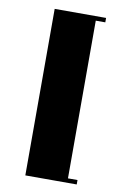

<svg xmlns="http://www.w3.org/2000/svg" viewBox="-83 -710 518 813"><g transform="rotate(10 176.5 -304.0)"><path d="M306 -643H265V35H306V54H85V-662H306Z"/></g></svg>

Font: Playfair Display SC Black
Style: Regular
Weight: 900
Designer: Claus Eggers Sørensen
Foundry: Claus Eggers Sørensen
Version: Version 1.200; ttfautohint (v1.6)